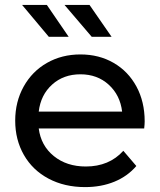

<svg xmlns="http://www.w3.org/2000/svg" viewBox="-20 -757 652 783"><path d="M568 -233H138Q147 -163 199.5 -120.5Q252 -78 330 -78Q425 -78 483 -142L536 -80Q500 -38 446.5 -16Q393 6 327 6Q243 6 178 -28.5Q113 -63 77.5 -125Q42 -187 42 -265Q42 -342 76.5 -404Q111 -466 171.5 -500.5Q232 -535 308 -535Q384 -535 443.5 -500.5Q503 -466 536.5 -404Q570 -342 570 -262Q570 -251 568 -233ZM138 -302H478Q470 -369 423.5 -411.5Q377 -454 308 -454Q239 -454 192.5 -412Q146 -370 138 -302ZM70 -737H171L260 -607H179ZM243 -737H345L435 -607H354Z"/></svg>

Font: APTA Sans Medium
Style: Bold
Weight: 500
Version: Version 7.200